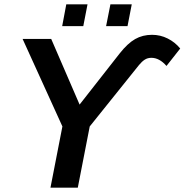

<svg xmlns="http://www.w3.org/2000/svg" viewBox="-20 -868 853 888"><path d="M683.1 -707Q721.7 -707 755.6 -689.9Q789.6 -672.9 813.5 -643.6L750 -563Q717.3 -600.6 680.2 -600.6Q662.6 -600.6 649.4 -592Q636.2 -583.5 623 -567.4L395 -283.2L339.8 0H213.4L268.6 -283.2L84.5 -688H216.8L348.1 -384.3L533.7 -621.1Q570.3 -667.5 605 -687.3Q639.6 -707 683.1 -707ZM589.4 -848.1 569.8 -747.1H470.7L490.7 -848.1ZM384.8 -848.1 365.2 -747.1H267.6L286.6 -848.1Z"/></svg>

Font: Arimo SemiBold
Style: Italic
Weight: 600
Italic angle: -12°
Version: Version 1.33